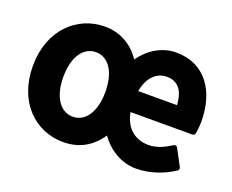

<svg xmlns="http://www.w3.org/2000/svg" viewBox="-93 -666 1016 842"><g transform="rotate(20 415.0 -245.5)"><path d="M170 -245C170 -342 212 -396 268 -396C325 -396 366 -342 366 -245C366 -150 325 -95 268 -95C212 -95 170 -149 170 -245ZM28 -245C28 -76 137 24 266 24C340 24 397 -8 438 -69C478 -12 540 24 606 24C672 24 733 1 782 -31C787 -34 789 -41 786 -47L745 -124C740 -133 732 -132 727 -129C692 -107 661 -92 622 -92C560 -92 512 -130 500 -201H789C795 -201 800 -206 801 -212C803 -224 806 -245 806 -268C806 -409 735 -515 600 -515C536 -515 477 -481 436 -423C398 -481 338 -515 268 -515C139 -515 28 -415 28 -245ZM500 -299C512 -367 551 -401 597 -401C648 -401 677 -368 681 -299Z"/></g></svg>

Font: Falling Sky
Style: Bd
Weight: 700
Designer: Paul D. Hunt
Foundry: Adobe Systems Incorporated
Version: Version 1.02